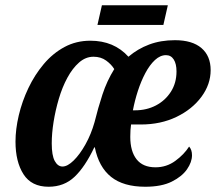

<svg xmlns="http://www.w3.org/2000/svg" viewBox="-20 -701 822 731"><path d="M165 10Q100 10 69.5 -37.5Q39 -85 39 -162Q39 -209 51.5 -262Q64 -315 88 -365.5Q112 -416 146.5 -457Q181 -498 225.5 -522Q270 -546 324 -546Q414 -546 469 -485Q504 -515 548 -531.5Q592 -548 646 -548Q712 -548 747 -518Q782 -488 782 -434Q782 -380 747 -332.5Q712 -285 652 -256Q592 -227 516 -227H479Q476 -207 476 -180Q476 -125 500 -94.5Q524 -64 572 -64Q614 -64 647.5 -88.5Q681 -113 700 -143Q711 -131 711 -110Q711 -84 692 -56.5Q673 -29 634 -9.5Q595 10 533 10Q450 10 403 -27.5Q356 -65 341 -140H339Q304 -66 264 -28Q224 10 165 10ZM494 -281Q538 -281 573.5 -299.5Q609 -318 630.5 -351.5Q652 -385 652 -429Q652 -458 641.5 -474.5Q631 -491 612 -491Q590 -491 570 -472.5Q550 -454 533.5 -423Q517 -392 505 -355Q493 -318 486 -281ZM218 -67Q237 -67 260.5 -90Q284 -113 305.5 -151.5Q327 -190 340 -236Q353 -289 370 -341Q387 -393 415 -438Q404 -456 384 -470.5Q364 -485 336 -485Q306 -485 281 -463Q256 -441 236.5 -405Q217 -369 204 -325Q191 -281 184 -237Q177 -193 177 -155Q177 -109 188.5 -88Q200 -67 218 -67ZM351 -606 368 -681H619L602 -606Z"/></svg>

Font: Noto Serif Condensed
Style: Bold Italic
Weight: 700
Width: 3
Italic angle: -12°
Designer: Monotype Design Team
Foundry: Monotype Imaging Inc.
Version: Version 2.014